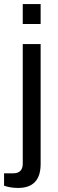

<svg xmlns="http://www.w3.org/2000/svg" viewBox="-43 -743 286 945"><path d="M69 -625V-723H157V-625ZM46 182Q8 182 -23 171V110H22Q69 110 69 62V-526H157V64Q157 182 46 182Z"/></svg>

Font: Archivo
Style: Regular
Weight: 400
Designer: Hector Gatti
Foundry: Omnibus-Type
Version: Version 2.001